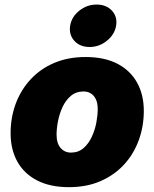

<svg xmlns="http://www.w3.org/2000/svg" viewBox="-20 -791 661 822"><path d="M274.9 10.3Q195.3 10.3 139.4 -18.3Q83.5 -46.9 54.4 -98.9Q25.4 -150.9 25.4 -220.7Q25.4 -287.6 47.1 -346.4Q68.8 -405.3 110.6 -450.7Q152.3 -496.1 211.9 -521.5Q271.5 -546.9 346.7 -546.9Q426.3 -546.9 481.7 -518.6Q537.1 -490.2 566.4 -438.2Q595.7 -386.2 595.7 -316.4Q595.7 -251 574.5 -191.9Q553.2 -132.8 512 -87.4Q470.7 -42 411.1 -15.9Q351.6 10.3 274.9 10.3ZM283.7 -137.7Q315.4 -137.7 337.4 -156.7Q359.4 -175.8 373 -205.3Q386.7 -234.9 392.6 -266.8Q398.4 -298.8 398.4 -323.7Q398.4 -349.1 390.6 -365.7Q382.8 -382.3 369.1 -390.9Q355.5 -399.4 337.9 -399.4Q305.7 -399.4 283.4 -380.6Q261.2 -361.8 247.8 -332.8Q234.4 -303.7 228.3 -272.2Q222.2 -240.7 222.2 -214.8Q222.2 -177.2 239.5 -157.5Q256.8 -137.7 283.7 -137.7ZM363.8 -589.8Q322.3 -589.8 298.3 -616.2Q274.4 -642.6 280.3 -680.7Q286.6 -719.2 319.6 -745.4Q352.5 -771.5 393.6 -771.5Q435.1 -771.5 459.2 -745.4Q483.4 -719.2 477.1 -680.7Q470.7 -643.1 437.7 -616.5Q404.8 -589.8 363.8 -589.8Z"/></svg>

Font: Inter 18pt Black
Style: Italic
Weight: 900
Italic angle: -9.3988°
Designer: Rasmus Andersson
Foundry: rsms
Version: Version 4.001;git-66647c0bb